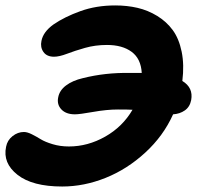

<svg xmlns="http://www.w3.org/2000/svg" viewBox="-31 -637 734 700"><path d="M195.8 43Q86.9 43 32.7 0.2Q-21.5 -42.5 -8.8 -102.1Q-4.4 -125.5 14.6 -140.6Q33.7 -155.8 56.2 -155.8Q68.4 -155.8 85 -147.5Q101.6 -139.2 117.4 -129.4Q133.3 -119.6 160.9 -111.3Q188.5 -103 220.2 -103Q289.1 -103 352.5 -138.9Q416 -174.8 452.1 -236.8Q436 -237.8 398.9 -237.8Q358.4 -237.8 308.8 -229Q259.3 -220.2 242.2 -220.2Q209.5 -220.2 192.6 -238.3Q175.8 -256.3 181.2 -282.2Q186 -307.6 209.7 -325.4Q233.4 -343.3 271 -352.1Q352.5 -372.6 441.9 -371.1H485.8Q482.9 -422.9 449 -448Q415 -473.1 358.9 -473.1Q316.4 -473.1 278.8 -462.4Q241.2 -451.7 213.1 -440.9Q185.1 -430.2 166 -430.2Q139.6 -430.2 127.4 -447.5Q115.2 -464.8 120.1 -487.8Q126.5 -521 164.1 -547.9Q204.6 -575.7 262.2 -596.4Q319.8 -617.2 389.2 -617.2Q432.1 -617.2 470.2 -608.4Q508.3 -599.6 542.2 -578.9Q576.2 -558.1 598.9 -527.1Q621.6 -496.1 631.3 -448.5Q641.1 -400.9 633.8 -341.8Q674.3 -317.4 666 -272Q661.1 -247.1 642.8 -234.4Q624.5 -221.7 600.1 -220.2Q564.5 -141.1 498.5 -80.6Q432.6 -20 354 11.5Q275.4 43 195.8 43Z"/></svg>

Font: Shantell Sans Irregular Bouncy
Style: Bold Italic
Weight: 700
Italic angle: -11.31°
Designer: Stephen Nixon, Anya Danilova, Shantell Martin
Foundry: Arrow Type
Version: Version 1.006;[9816181b4]